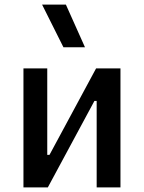

<svg xmlns="http://www.w3.org/2000/svg" viewBox="-20 -815 626 835"><path d="M82 0H188L390.6 -376H400.4V0H503.9V-517.6H397.9L195.3 -141.6H185.5V-517.6H82ZM255.9 -609.4H349.6L266.6 -794.9H163.1Z"/></svg>

Font: Cascadia Code PL
Style: Regular
Weight: 400
Monospace: yes
Designer: Aaron Bell
Foundry: Saja Typeworks
Version: Version 2404.023